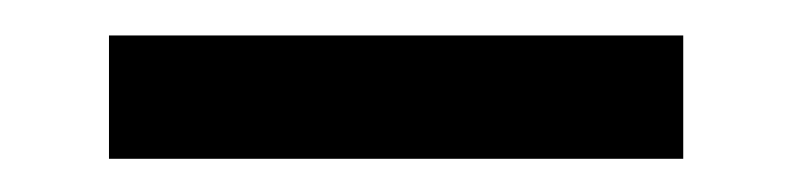

<svg xmlns="http://www.w3.org/2000/svg" viewBox="-20 -748 458 111"><path d="M375 -727.5V-656.2H43V-727.5Z"/></svg>

Font: Inter Display
Style: Regular
Weight: 400
Designer: Rasmus Andersson
Foundry: rsms
Version: Version 4.000;git-37864ae